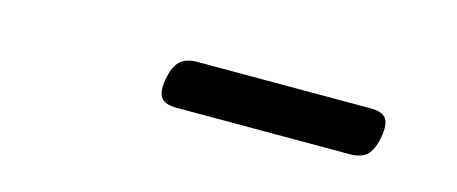

<svg xmlns="http://www.w3.org/2000/svg" viewBox="-23 -711 647 272"><g transform="rotate(15 300.0 -575.0)"><path d="M245.6 -610.4Q229 -610.4 220.5 -602.3Q211.9 -594.2 208.5 -575.2Q205.1 -556.2 210.9 -548.1Q216.8 -540 233.4 -540H488.3Q504.9 -540 513.2 -548.1Q521.5 -556.2 524.9 -575.2Q528.3 -594.2 522.7 -602.3Q517.1 -610.4 500.5 -610.4Z"/></g></svg>

Font: Courier Prime Sans
Style: Regular
Weight: 300
Italic angle: -10°
Designer: Alan Dague-Greene
Foundry: Quote-Unquote Apps
Version: Version 3.23